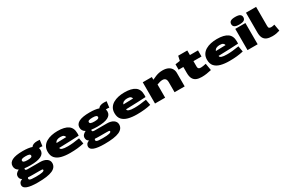

<svg xmlns="http://www.w3.org/2000/svg" viewBox="174 -2421 6380 4283"><g transform="rotate(-30 3363.5 -279.5)"><path d="M368 220Q13 220 13 88Q13 57 31 28Q49 -1 102 -24Q74 -39 59.5 -62.5Q45 -86 45 -120Q45 -162 71 -192.5Q97 -223 143 -244Q61 -289 61 -377Q61 -558 422 -558Q573 -558 661 -527Q700 -589 815 -589Q855 -589 881 -585L861 -430Q847 -433 830.5 -434Q814 -435 800 -435Q784 -435 773 -432Q783 -407 783 -377Q783 -195 422 -195Q335 -195 270 -205Q262 -196 262 -183Q262 -152 321 -152H636Q744 -152 804.5 -109Q865 -66 865 3Q865 113 747 166.5Q629 220 368 220ZM422 -328Q484 -328 512 -339.5Q540 -351 540 -377Q540 -403 512 -414.5Q484 -426 422 -426Q360 -426 331.5 -414.5Q303 -403 303 -377Q303 -351 331.5 -339.5Q360 -328 422 -328ZM222 39Q222 57 236.5 67.5Q251 78 289 82.5Q327 87 396 87Q512 87 563 74Q614 61 614 38Q614 27 608.5 22Q603 17 584.5 15.5Q566 14 527 14H356Q324 14 294 13Q264 12 237 10Q222 21 222 39Z M1324 10Q1196 10 1100.5 -15.5Q1005 -41 952 -100.5Q899 -160 899 -264Q899 -343 933.5 -399Q968 -455 1027.5 -490Q1087 -525 1162 -541Q1237 -557 1318 -557Q1501 -557 1591 -493Q1681 -429 1681 -292Q1681 -280 1681 -262.5Q1681 -245 1679 -231Q1598 -227 1473 -221Q1348 -215 1168 -211Q1167 -209 1167 -205Q1168 -177 1212 -161Q1256 -145 1352 -145Q1414 -145 1491.5 -152.5Q1569 -160 1656 -175L1682 -27Q1598 -8 1513 1Q1428 10 1324 10ZM1169 -335Q1242 -337 1310.5 -339Q1379 -341 1422 -342Q1417 -374 1390.5 -392Q1364 -410 1305 -410Q1256 -410 1219.5 -392.5Q1183 -375 1169 -335Z M2090 220Q1735 220 1735 88Q1735 57 1753 28Q1771 -1 1824 -24Q1796 -39 1781.5 -62.5Q1767 -86 1767 -120Q1767 -162 1793 -192.5Q1819 -223 1865 -244Q1783 -289 1783 -377Q1783 -558 2144 -558Q2295 -558 2383 -527Q2422 -589 2537 -589Q2577 -589 2603 -585L2583 -430Q2569 -433 2552.5 -434Q2536 -435 2522 -435Q2506 -435 2495 -432Q2505 -407 2505 -377Q2505 -195 2144 -195Q2057 -195 1992 -205Q1984 -196 1984 -183Q1984 -152 2043 -152H2358Q2466 -152 2526.5 -109Q2587 -66 2587 3Q2587 113 2469 166.5Q2351 220 2090 220ZM2144 -328Q2206 -328 2234 -339.5Q2262 -351 2262 -377Q2262 -403 2234 -414.5Q2206 -426 2144 -426Q2082 -426 2053.5 -414.5Q2025 -403 2025 -377Q2025 -351 2053.5 -339.5Q2082 -328 2144 -328ZM1944 39Q1944 57 1958.5 67.5Q1973 78 2011 82.5Q2049 87 2118 87Q2234 87 2285 74Q2336 61 2336 38Q2336 27 2330.5 22Q2325 17 2306.5 15.5Q2288 14 2249 14H2078Q2046 14 2016 13Q1986 12 1959 10Q1944 21 1944 39Z M3046 10Q2918 10 2822.5 -15.5Q2727 -41 2674 -100.5Q2621 -160 2621 -264Q2621 -343 2655.5 -399Q2690 -455 2749.5 -490Q2809 -525 2884 -541Q2959 -557 3040 -557Q3223 -557 3313 -493Q3403 -429 3403 -292Q3403 -280 3403 -262.5Q3403 -245 3401 -231Q3320 -227 3195 -221Q3070 -215 2890 -211Q2889 -209 2889 -205Q2890 -177 2934 -161Q2978 -145 3074 -145Q3136 -145 3213.5 -152.5Q3291 -160 3378 -175L3404 -27Q3320 -8 3235 1Q3150 10 3046 10ZM2891 -335Q2964 -337 3032.5 -339Q3101 -341 3144 -342Q3139 -374 3112.5 -392Q3086 -410 3027 -410Q2978 -410 2941.5 -392.5Q2905 -375 2891 -335Z M3512 0V-547H3746V-478Q3800 -504 3843.5 -521.5Q3887 -539 3930 -548Q3973 -557 4022 -557Q4110 -557 4166.5 -528.5Q4223 -500 4249.5 -452.5Q4276 -405 4276 -349V0H4016V-256Q4016 -319 3990 -346Q3964 -373 3917 -373Q3882 -373 3848 -363.5Q3814 -354 3773 -339V0Z M4714 10Q4637 10 4582 -12Q4527 -34 4497 -88Q4467 -142 4467 -237V-390H4345V-529L4467 -547L4493 -665H4727V-547H4935V-390H4727V-249Q4727 -213 4744.5 -197.5Q4762 -182 4802 -182Q4829 -182 4859.5 -187.5Q4890 -193 4935 -202L4965 -23Q4898 -8 4839 1Q4780 10 4714 10Z M5429 10Q5301 10 5205.5 -15.5Q5110 -41 5057 -100.5Q5004 -160 5004 -264Q5004 -343 5038.5 -399Q5073 -455 5132.5 -490Q5192 -525 5267 -541Q5342 -557 5423 -557Q5606 -557 5696 -493Q5786 -429 5786 -292Q5786 -280 5786 -262.5Q5786 -245 5784 -231Q5703 -227 5578 -221Q5453 -215 5273 -211Q5272 -209 5272 -205Q5273 -177 5317 -161Q5361 -145 5457 -145Q5519 -145 5596.5 -152.5Q5674 -160 5761 -175L5787 -27Q5703 -8 5618 1Q5533 10 5429 10ZM5274 -335Q5347 -337 5415.5 -339Q5484 -341 5527 -342Q5522 -374 5495.5 -392Q5469 -410 5410 -410Q5361 -410 5324.5 -392.5Q5288 -375 5274 -335Z M6025 -585Q5940 -585 5904 -609.5Q5868 -634 5868 -682Q5868 -730 5904 -754.5Q5940 -779 6025 -779Q6111 -779 6146.5 -754.5Q6182 -730 6182 -682Q6182 -634 6146.5 -609.5Q6111 -585 6025 -585ZM5895 0V-547H6156V0Z M6543 -740V-244Q6543 -203 6561.5 -191Q6580 -179 6612 -179Q6629 -179 6650 -182.5Q6671 -186 6697 -193L6727 -22Q6685 -8 6638 1Q6591 10 6534 10Q6451 10 6395 -12.5Q6339 -35 6310.5 -88Q6282 -141 6282 -232V-740Z"/></g></svg>

Font: Georama Extra Expanded ExtraBold
Style: Regular
Weight: 800
Width: 8
Designer: Jean-Baptiste Levee
Foundry: Production Type
Version: Version 1.000